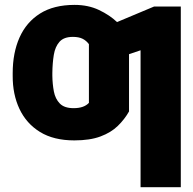

<svg xmlns="http://www.w3.org/2000/svg" viewBox="-20 -573 802 797"><path d="M730.5 -545.9V204.1H563.5V-364.3L515.6 -348.1V-110.4Q497.1 -77.6 469 -50.3Q440.9 -22.9 397.2 -6.6Q353.5 9.8 288.6 9.8Q203.1 9.8 146.2 -25.1Q89.4 -60.1 60.8 -120.8Q32.2 -181.6 32.7 -258.8V-269.5Q32.7 -353.5 61 -417.2Q89.4 -481 146.2 -516.8Q203.1 -552.7 289.6 -552.7Q346.2 -552.7 390.9 -531.5Q435.5 -510.3 465.8 -481.4L619.6 -545.9ZM285.6 -124Q328.6 -124 349.1 -146V-389.6Q338.4 -404.3 322.8 -412.1Q307.1 -419.9 282.7 -419.9Q245.1 -419.9 227.1 -399.7Q209 -379.4 203.4 -345.5Q197.8 -311.5 197.3 -269.5V-258.8Q197.8 -224.1 203.6 -193.4Q209.5 -162.6 228.3 -143.3Q247.1 -124 285.6 -124Z"/></svg>

Font: Inter Display Extra Bold
Style: Regular
Weight: 800
Designer: Rasmus Andersson
Foundry: rsms
Version: Version 4.000;git-4fc901f